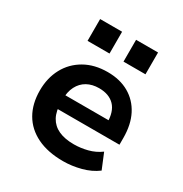

<svg xmlns="http://www.w3.org/2000/svg" viewBox="-171 -858 954 999"><g transform="rotate(30 306.5 -358.5)"><path d="M346 10Q254 10 189.5 -21.5Q125 -53 91.5 -111Q58 -169 58 -249Q58 -324 89.5 -382.5Q121 -441 179.5 -474.5Q238 -508 317 -508Q391 -508 445 -477Q499 -446 528.5 -389Q558 -332 558 -251V-211H163V-293H461L446 -275Q446 -345 413 -379Q380 -413 320 -413Q279 -413 248.5 -396Q218 -379 201 -346Q184 -313 184 -265V-252Q184 -197 203 -162.5Q222 -128 259 -111Q296 -94 351 -94Q391 -94 432 -104.5Q473 -115 507 -140L545 -48Q505 -18 451.5 -4Q398 10 346 10ZM360 -596V-727H492V-596ZM144 -596V-727H276V-596Z"/></g></svg>

Font: Nunito Sans 8pt
Style: Bold
Weight: 700
Version: Version 3.101;gftools[0.9.27]